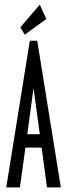

<svg xmlns="http://www.w3.org/2000/svg" viewBox="-20 -810 290 830"><path d="M183 0 160 -172H90L66 0H7L109 -634H141L243 0ZM125 -429 98 -230H152ZM87 -660 68 -692 152 -790 180 -728Z"/></svg>

Font: Inconsolata UltraCondensed Medium
Style: Regular
Weight: 500
Width: 1
Monospace: yes
Designer: Raph Levien, Cyreal, Brenton Simpson
Foundry: Raph Levien, Cyreal, Google
Version: Version 3.001; ttfautohint (v1.8.2.53-6de2)